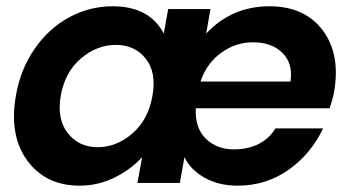

<svg xmlns="http://www.w3.org/2000/svg" viewBox="-20 -583 1117 612"><path d="M786.1 -448.2Q731.4 -448.2 685.1 -414.8Q638.7 -381.3 619.1 -323.2H905.8Q914.6 -379.9 880.6 -414.1Q846.7 -448.2 786.1 -448.2ZM1009.8 -173.8Q972.2 -93.3 900.4 -42.2Q828.6 8.8 737.8 8.8Q677.7 8.8 632.8 -16.1Q587.9 -41 567.9 -82L553.2 0H418L433.1 -82Q395.5 -41.5 343.8 -16.4Q292 8.8 233.9 8.8Q125.5 8.8 66.9 -71.3Q8.3 -151.4 30.8 -278.8Q45.4 -363.3 91.1 -428.5Q136.7 -493.7 201.4 -528.3Q266.1 -563 338.9 -563Q456.5 -563 502 -476.1L516.1 -554.2H650.9L637.2 -476.1Q718.8 -563 838.9 -563Q950.7 -563 1008.3 -486.8Q1065.9 -410.6 1044.9 -290Q1041.5 -270.5 1030.8 -237.8H604Q601.1 -174.8 636.2 -140.9Q671.4 -106.9 724.1 -106.9Q772.5 -106.9 806.2 -125Q839.8 -143.1 857.9 -173.8ZM173.8 -278.8Q160.6 -203.6 196 -158.7Q231.4 -113.8 291 -113.8Q351.6 -113.8 402.1 -157.7Q452.6 -201.7 465.8 -276.9Q479.5 -352.1 444.6 -396Q409.7 -439.9 349.1 -439.9Q289.1 -439.9 238.3 -397Q187.5 -354 173.8 -278.8Z"/></svg>

Font: SVN-Poppins SemiBold
Style: Italic
Weight: 600
Italic angle: -10°
Designer: Ninad Kale (Devanagari), Jonny Pinhorn (Latin)
Foundry: Indian Type Foundry
Version: Version 3.002 2017